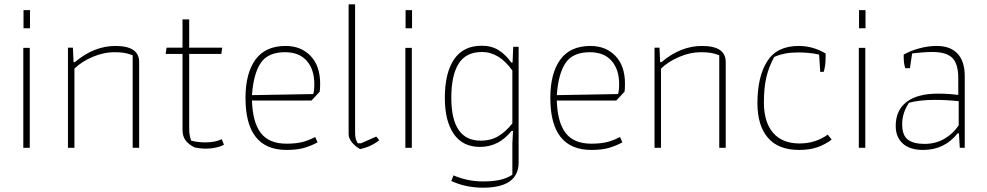

<svg xmlns="http://www.w3.org/2000/svg" viewBox="-20 -685 4573 890"><path d="M89 -638H119V-554H89ZM88 -463H118V0H88Z M295 -464H318L321 -397H327Q416 -472 515 -472Q625 -472 625 -398V0H595V-429Q574 -437 555.5 -440Q537 -443 509 -443Q461 -443 410 -421.5Q359 -400 325 -367V0H295Z M881 -2Q854 -16 840 -34.5Q826 -53 826 -84V-435H748L752 -464H826V-595H857V-464H1010L1006 -435H857V-95Q857 -72 859 -60.5Q861 -49 866 -33Q897 -25 932 -25Q978 -25 1008 -40L1018 -14Q1004 -6 981.5 -1Q959 4 937 4Q907 4 881 -2Z M1118 -231Q1118 -345 1164 -408.5Q1210 -472 1304 -472Q1375 -472 1419.5 -426Q1464 -380 1464 -297Q1464 -273 1462 -260L1424 -219H1148Q1151 -118 1189 -68.5Q1227 -19 1308 -19Q1351 -19 1381 -26.5Q1411 -34 1441 -50L1452 -25Q1420 -8 1388 1Q1356 10 1308 10Q1118 10 1118 -231ZM1432 -249Q1437 -265 1437 -295Q1437 -363 1402 -403Q1367 -443 1301 -443Q1222 -443 1188.5 -393Q1155 -343 1148 -244Z M1596 -63V-665H1626V-74Q1626 -53 1628.5 -43.5Q1631 -34 1638 -21H1654L1724 -52L1738 -35Q1699 -4 1649 6Q1626 -7 1611 -25.5Q1596 -44 1596 -63Z M1860 -638H1890V-554H1860ZM1859 -463H1889V0H1859Z M2072 154 2082 128Q2148 156 2218 156Q2266 156 2298.5 148.5Q2331 141 2355 125V-20L2358 -78H2351Q2292 -4 2205 -4Q2125 -4 2083.5 -64Q2042 -124 2042 -231Q2042 -346 2084.5 -409.5Q2127 -473 2213 -473Q2259 -473 2292 -452Q2325 -431 2350 -395H2356L2359 -468H2384V68Q2384 185 2219 185Q2139 185 2072 154ZM2355 -113V-358Q2294 -444 2214 -444Q2140 -444 2106 -390Q2072 -336 2072 -232Q2072 -33 2208 -33Q2256 -33 2291 -54.5Q2326 -76 2355 -113Z M2531 -231Q2531 -345 2577 -408.5Q2623 -472 2717 -472Q2788 -472 2832.5 -426Q2877 -380 2877 -297Q2877 -273 2875 -260L2837 -219H2561Q2564 -118 2602 -68.5Q2640 -19 2721 -19Q2764 -19 2794 -26.5Q2824 -34 2854 -50L2865 -25Q2833 -8 2801 1Q2769 10 2721 10Q2531 10 2531 -231ZM2845 -249Q2850 -265 2850 -295Q2850 -363 2815 -403Q2780 -443 2714 -443Q2635 -443 2601.5 -393Q2568 -343 2561 -244Z M3014 -464H3037L3040 -397H3046Q3135 -472 3234 -472Q3344 -472 3344 -398V0H3314V-429Q3293 -437 3274.5 -440Q3256 -443 3228 -443Q3180 -443 3129 -421.5Q3078 -400 3044 -367V0H3014Z M3491 -207Q3491 -329 3536 -400.5Q3581 -472 3682 -472Q3749 -472 3807 -437V-418Q3807 -378 3798 -352H3782L3777 -432Q3733 -442 3679 -442Q3615 -442 3569 -421Q3544 -376 3532.5 -327.5Q3521 -279 3521 -210Q3521 -119 3563.5 -69.5Q3606 -20 3686 -20Q3760 -20 3817 -61L3835 -38Q3805 -15 3769 -2.5Q3733 10 3684 10Q3588 10 3539.5 -46.5Q3491 -103 3491 -207Z M3962 -638H3992V-554H3962ZM3961 -463H3991V0H3961Z M4132 -101Q4132 -174 4182.5 -212.5Q4233 -251 4328 -251Q4374 -251 4422 -245V-322Q4422 -389 4394.5 -416.5Q4367 -444 4302 -444Q4260 -444 4208 -437L4198 -369H4176Q4169 -391 4169 -423V-432Q4201 -450 4241.5 -461Q4282 -472 4323 -472Q4385 -472 4418.5 -436.5Q4452 -401 4452 -332V0H4429L4425 -67H4419Q4358 10 4259 10Q4197 10 4164.5 -20Q4132 -50 4132 -101ZM4424 -104V-216Q4369 -222 4313 -222Q4246 -222 4194 -209Q4162 -163 4162 -109Q4162 -58 4188 -38Q4214 -18 4266 -18Q4316 -18 4356.5 -41Q4397 -64 4424 -104Z"/></svg>

Font: Athiti ExtraLight
Style: Regular
Weight: 250
Version: Version 1.032